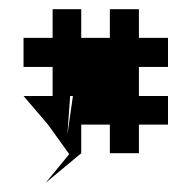

<svg xmlns="http://www.w3.org/2000/svg" viewBox="-20 -684 425 416"><path d="M31 -476 84 -414 130 -350 79 -288 156 -352V-414H218V-352H281V-414H344V-476H281V-539H344V-602H281V-664H218V-602H156V-664H94V-602H31V-539H94V-476ZM126 -392 132 -476H138Z"/></svg>

Font: bitstorm
Style: excn
Weight: 400
Version: Version 0.2